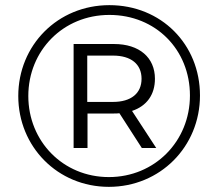

<svg xmlns="http://www.w3.org/2000/svg" viewBox="-20 -723 848 746"><path d="M403 -35C225 -35 90 -174 90 -350C90 -526 225 -665 405 -665C585 -665 718 -530 718 -352C718 -174 581 -35 403 -35ZM419 -507C489 -507 530 -474 530 -417C530 -360 489 -327 419 -327H319V-507ZM403 3C602 3 757 -153 757 -352C757 -551 606 -703 405 -703C204 -703 51 -547 51 -350C51 -153 204 3 403 3ZM320 -282H423C430 -282 437 -282 444 -283L531 -148H587L493 -292C550 -311 582 -355 582 -417C582 -499 522 -552 423 -552H266V-148H320Z"/></svg>

Font: Montserrat-Alt1
Style: Regular
Weight: 400
Designer: Differentunic
Foundry: Differentunic
Version: Version 7.222